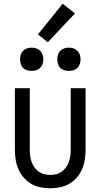

<svg xmlns="http://www.w3.org/2000/svg" viewBox="-20 -1004 540 1032"><path d="M250 8Q277 8 303.5 2.5Q330 -3 353 -16.5Q376 -30 393.5 -50.5Q411 -71 421.5 -95.5Q432 -120 436 -146.5Q440 -173 440 -200V-530H360V-200Q360 -184 358 -167.5Q356 -151 350.5 -135Q345 -119 335.5 -105.5Q326 -92 312.5 -82Q299 -72 283 -68Q267 -64 250 -64Q234 -64 217.5 -68Q201 -72 187.5 -82Q174 -92 164.5 -105.5Q155 -119 149.5 -135Q144 -151 142 -167.5Q140 -184 140 -200V-530H60V-200Q60 -173 64 -146.5Q68 -120 78.5 -95.5Q89 -71 106.5 -50.5Q124 -30 147 -16.5Q170 -3 196.5 2.5Q223 8 250 8ZM350 -623Q363 -623 375 -626.5Q387 -630 396 -639Q405 -648 409 -660.5Q413 -673 413 -685Q413 -698 409 -710Q405 -722 396 -731Q387 -740 375 -744Q363 -748 350 -748Q338 -748 325.5 -744Q313 -740 304 -731Q295 -722 291.5 -710Q288 -698 288 -685Q288 -673 291.5 -660.5Q295 -648 304 -639Q313 -630 325.5 -626.5Q338 -623 350 -623ZM150 -623Q163 -623 175 -626.5Q187 -630 196 -639Q205 -648 209 -660.5Q213 -673 213 -685Q213 -698 209 -710Q205 -722 196 -731Q187 -740 175 -744Q163 -748 150 -748Q138 -748 125.5 -744Q113 -740 104 -731Q95 -722 91.5 -710Q88 -698 88 -685Q88 -673 91.5 -660.5Q95 -648 104 -639Q113 -630 125.5 -626.5Q138 -623 150 -623ZM237 -777 383 -932 317 -984 184 -819Z"/></svg>

Font: Iosevka SS09
Style: Regular
Weight: 400
Monospace: yes
Designer: Belleve Invis
Foundry: Belleve Invis
Version: Version 5.2.1; ttfautohint (v1.8.3)